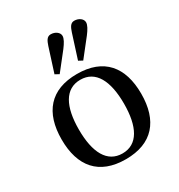

<svg xmlns="http://www.w3.org/2000/svg" viewBox="-179 -871 935 1003"><g transform="rotate(-30 288.5 -369.0)"><path d="M187 -559 211 -546 293 -650C312 -675 324 -696 324 -712C324 -733 301 -750 274 -750C251 -750 242 -730 233 -703ZM329 -559 353 -546 435 -650C454 -675 466 -696 466 -712C466 -733 443 -750 416 -750C393 -750 384 -730 375 -703ZM49 -245C49 -83 128 12 289 12C450 12 529 -83 529 -245C529 -407 450 -502 289 -502C128 -502 49 -407 49 -245ZM153 -245C153 -383 197 -467 289 -467C381 -467 425 -383 425 -245C425 -107 381 -23 289 -23C197 -23 153 -107 153 -245Z"/></g></svg>

Font: Lingua Franca
Style: Regular
Weight: 400
Version: Version 1.19